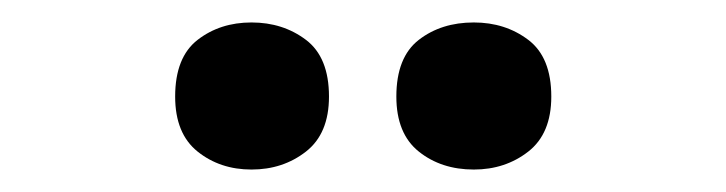

<svg xmlns="http://www.w3.org/2000/svg" viewBox="-20 -772 647 171"><path d="M136 -686Q136 -721 156 -736.5Q176 -752 204 -752Q232 -752 252.5 -736.5Q273 -721 273 -686Q273 -653 252.5 -637Q232 -621 204 -621Q176 -621 156 -637Q136 -653 136 -686ZM333 -686Q333 -721 353 -736.5Q373 -752 402 -752Q430 -752 450.5 -736.5Q471 -721 471 -686Q471 -653 450.5 -637Q430 -621 402 -621Q373 -621 353 -637Q333 -653 333 -686Z"/></svg>

Font: Noto Sans Balinese
Style: Bold
Weight: 700
Designer: Aditya Bayu, David Williams
Foundry: David Williams
Version: Version 2.005; ttfautohint (v1.8.4.7-5d5b)